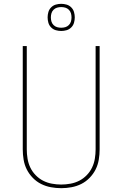

<svg xmlns="http://www.w3.org/2000/svg" viewBox="-20 -976 640 1004"><path d="M300 8Q273 8 246 3Q219 -2 195 -14Q171 -26 151.5 -46Q132 -66 120 -90Q108 -114 103.5 -141Q99 -168 99 -195V-735H120V-195Q120 -171 124 -146.5Q128 -122 138.5 -100Q149 -78 166.5 -60Q184 -42 205.5 -31Q227 -20 251.5 -15.5Q276 -11 300 -11Q324 -11 348.5 -15.5Q373 -20 394.5 -31Q416 -42 433.5 -60Q451 -78 461.5 -100Q472 -122 476 -146.5Q480 -171 480 -195V-735H501V-195Q501 -168 496.5 -141Q492 -114 480 -90Q468 -66 448.5 -46Q429 -26 405 -14Q381 -2 354 3Q327 8 300 8ZM300 -814Q286 -814 272 -818Q258 -822 247.5 -832.5Q237 -843 233 -857Q229 -871 229 -885Q229 -899 233 -913Q237 -927 247.5 -937.5Q258 -948 272 -952Q286 -956 300 -956Q314 -956 328 -952Q342 -948 352.5 -937.5Q363 -927 367 -913Q371 -899 371 -885Q371 -871 367 -857Q363 -843 352.5 -832.5Q342 -822 328 -818Q314 -814 300 -814ZM300 -831Q311 -831 321.5 -834Q332 -837 340 -845Q348 -853 351 -863.5Q354 -874 354 -885Q354 -896 351 -906.5Q348 -917 340 -925Q332 -933 321.5 -936Q311 -939 300 -939Q289 -939 278.5 -936Q268 -933 260 -925Q252 -917 249 -906.5Q246 -896 246 -885Q246 -874 249 -863.5Q252 -853 260 -845Q268 -837 278.5 -834Q289 -831 300 -831Z"/></svg>

Font: Zed Sans Thin Extended
Style: Regular
Weight: 100
Width: 7
Designer: Belleve Invis
Foundry: Belleve Invis
Version: Version 1.0.0; ttfautohint (v1.8.4)